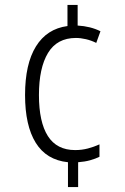

<svg xmlns="http://www.w3.org/2000/svg" viewBox="-20 -744 505 774"><path d="M293 -641Q345 -638 385 -618L368 -571Q348 -581 326.5 -586Q305 -591 286 -591Q210 -591 173.5 -530.5Q137 -470 137 -361Q137 -252 173 -195.5Q209 -139 283 -139Q310 -139 334.5 -145.5Q359 -152 381 -162V-112Q365 -104 343.5 -98Q322 -92 295 -90V10H254V-90Q167 -99 124 -168.5Q81 -238 81 -361Q81 -486 125 -557Q169 -628 252 -639V-724H293Z"/></svg>

Font: Noto Sans Khmer UI Condensed Light
Style: Regular
Weight: 300
Width: 3
Designer: Danh Hong and the Monotype Design Team
Foundry: Monotype Imaging Inc.
Version: Version 2.002; ttfautohint (v1.8.4.7-5d5b)